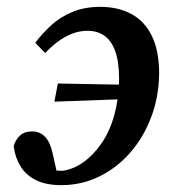

<svg xmlns="http://www.w3.org/2000/svg" viewBox="-20 -528 515 561"><path d="M159 13Q115 13 85.5 -1.5Q56 -16 40 -42Q24 -68 20 -101Q25 -119 38 -131.5Q51 -144 73 -144Q97 -144 112 -128Q127 -112 134 -79L149 -12H113V-32Q122 -31 129.5 -30.5Q137 -30 145.5 -29.5Q154 -29 164 -29Q196 -34 225 -55Q254 -76 277.5 -110.5Q301 -145 314 -192Q327 -239 328 -296Q328 -348 316.5 -379Q305 -410 284.5 -424Q264 -438 236 -438Q212 -438 190.5 -429.5Q169 -421 150 -407Q131 -393 112 -373L83 -403Q104 -431 130.5 -455Q157 -479 192.5 -493.5Q228 -508 273 -508Q325 -508 364 -487Q403 -466 424 -422.5Q445 -379 445 -312Q444 -244 421.5 -185Q399 -126 360 -81.5Q321 -37 269.5 -12Q218 13 159 13ZM139 -231 149 -284 366 -280 362 -239Z"/></svg>

Font: Source Serif 4 SemiBold
Style: Italic
Weight: 600
Italic angle: -12°
Designer: Frank Grießhammer
Foundry: Adobe Systems Incorporated
Version: Version 4.004;hotconv 1.0.116;makeotfexe 2.5.65601